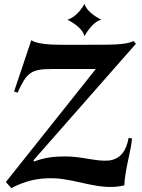

<svg xmlns="http://www.w3.org/2000/svg" viewBox="-20 -951 724 982"><path d="M38 11C103 -23 172 -43 259 -39C378 -34 494 27 616 -3C618 -80 652 -185 655 -243L638 -246C626 -182 599 -138 537 -130C472 -124 402 -151 313 -151C261 -151 208 -146 155 -125L151 -131L675 -727L664 -741C618 -721 557 -722 420 -722C267 -722 188 -718 140 -745L52 -483L70 -477C115 -577 137 -598 243 -598H470L10 -20ZM412 -766C433 -804 466 -844 498 -850C456 -872 422 -899 412 -931C391 -893 360 -861 325 -850C366 -830 405 -798 412 -766Z"/></svg>

Font: Sinistre
Style: Bold
Weight: 700
Designer: Jules Durand
Foundry: Collletttivo
Version: Version 69.420;Glyphs 3.2 (3217)